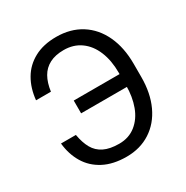

<svg xmlns="http://www.w3.org/2000/svg" viewBox="-166 -855 971 1003"><g transform="rotate(-30 319.0 -353.5)"><path d="M512.7 -305.7H220.7V-382.8H512.7ZM314.5 -68.4Q373 -68.4 414.6 -101.6Q456.1 -134.8 476.6 -190.4Q497.1 -246.1 497.1 -314.5V-391.6Q497.1 -464.8 474.1 -520.5Q451.2 -576.2 408.2 -606.9Q365.2 -637.7 306.6 -637.7Q255.9 -637.7 221.2 -619.6Q186.5 -601.6 167 -567.4Q147.5 -533.2 140.6 -482.4H50.8Q57.6 -551.8 88.4 -604.5Q119.1 -657.2 174.3 -687Q229.5 -716.8 306.6 -716.8Q392.6 -716.8 456.1 -676.8Q519.5 -636.7 553.7 -563.5Q587.9 -490.2 587.9 -392.6V-312.5Q587.9 -215.8 554.2 -143.1Q520.5 -70.3 458.5 -30.3Q396.5 9.8 314.5 9.8Q233.4 9.8 176.8 -20Q120.1 -49.8 88.9 -102.1Q57.6 -154.3 50.8 -221.7H140.6Q149.4 -170.9 168.5 -137.2Q187.5 -103.5 223.1 -85.9Q258.8 -68.4 314.5 -68.4Z"/></g></svg>

Font: WEMIX Pretendard Variable
Style: Regular
Weight: 400
Designer: Base glyphs from Inter by Rasmus Andersson; Hangeul glyphs from Noto Sans CJK(Source Han Sans) by Jang Soo-young and Kan
Foundry: Kil Hyung-jin
Version: Version 1.000;Glyphs 3.2 (3208)